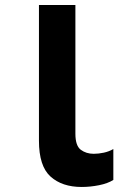

<svg xmlns="http://www.w3.org/2000/svg" viewBox="-20 -734 540 764"><path d="M305 10Q339 10 374 3Q409 -4 431 -18V-141Q414 -131 393 -126.5Q372 -122 353 -122Q323 -122 301.5 -138Q280 -154 280 -202V-714H135V-174Q135 -73 181 -31.5Q227 10 305 10Z"/></svg>

Font: Noto Sans Mono Condensed Extra
Style: Regular
Weight: 800
Width: 3
Designer: Monotype Design Team
Foundry: Monotype Imaging Inc.
Version: Version 1.900